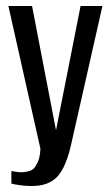

<svg xmlns="http://www.w3.org/2000/svg" viewBox="-20 -611 370 641"><path d="M86 10Q66 10 48 7.5Q30 5 18 2V-40Q24 -39 33 -37.5Q42 -36 52 -36Q65 -36 79.5 -40.5Q94 -45 102 -62Q108 -72 111 -84Q114 -96 115 -114L8 -591H87L167 -176L249 -591H322L218 -131Q201 -54 172 -22Q143 10 86 10Z"/></svg>

Font: Alumni Sans Medium
Style: Regular
Weight: 500
Designer: Robert E. Leuschke
Foundry: Robert E. Leuschke
Version: Version 1.018